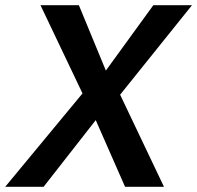

<svg xmlns="http://www.w3.org/2000/svg" viewBox="-69 -720 760 740"><path d="M249 -360 87 -700H235L339 -448L522 -700H671L394 -355L563 0H413L300 -257L99 0H-49Z"/></svg>

Font: Cabin
Style: Bold Italic
Weight: 700
Italic angle: -7°
Designer: Pablo Impallari
Foundry: Pablo Impallari. http://www.impallari.com Igino Marini. http://www.ikern.com
Version: Version 2.200